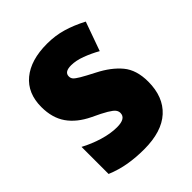

<svg xmlns="http://www.w3.org/2000/svg" viewBox="-168 -660 767 767"><g transform="rotate(-45 216.0 -276.5)"><path d="M404 -170Q404 -84 352.5 -37Q301 10 201 10Q155 10 113.5 3Q72 -4 31 -21V-174Q68 -154 109.5 -141.5Q151 -129 187 -129Q237 -129 237 -160Q237 -170 230.5 -178.5Q224 -187 204 -199Q184 -211 143 -230Q87 -257 58.5 -298Q30 -339 30 -400Q30 -478 81.5 -520.5Q133 -563 225 -563Q271 -563 312 -551Q353 -539 397 -516L353 -393Q323 -410 291 -422Q259 -434 232 -434Q194 -434 194 -409Q194 -399 200 -392Q206 -385 224.5 -374Q243 -363 282 -343Q339 -314 371.5 -275Q404 -236 404 -170Z"/></g></svg>

Font: Noto Sans Malayalam Condensed Black
Style: Regular
Weight: 900
Width: 3
Designer: Jelle Bosma - Monotype Design Team
Foundry: Monotype Imaging Inc.
Version: Version 2.104; ttfautohint (v1.8.4.7-5d5b)